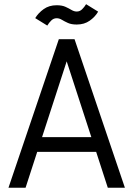

<svg xmlns="http://www.w3.org/2000/svg" viewBox="-20 -874 621 894"><path d="M253.9 -691.4H327.1L561.5 0H481.9L427.7 -167H153.3L99.1 0H19.5ZM405.3 -235.4 290.5 -588.4 175.8 -235.4ZM337.4 -820.3Q351.6 -820.3 362.3 -830.8Q373 -841.3 380.9 -854.5L437 -819.8Q423.3 -795.9 397.9 -777.8Q372.6 -759.8 337.4 -759.8Q312.5 -759.8 296.4 -767.1Q280.3 -774.4 268.3 -781.7Q256.3 -789.1 243.7 -789.1Q229.5 -789.1 218.8 -778.6Q208 -768.1 200.2 -754.9L144 -789.6Q158.2 -813.5 183.3 -831.5Q208.5 -849.6 243.7 -849.6Q268.6 -849.6 284.7 -842.3Q300.8 -835 313 -827.6Q325.2 -820.3 337.4 -820.3Z"/></svg>

Font: Gidole
Style: Regular
Weight: 400
Version: Version 2.100; ttfautohint (v1.8.4.7-5d5b)